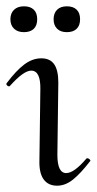

<svg xmlns="http://www.w3.org/2000/svg" viewBox="-22 -580 307 609"><path d="M103 -70 106 -297Q107 -356 77 -356Q53 -356 10 -308Q8 -306 7 -306Q3 -306 0 -309.5Q-3 -313 -1 -316Q29 -356 55 -375.5Q81 -395 109 -395Q137 -395 150 -376Q163 -357 163 -318L160 -89Q160 -31 188 -31Q213 -31 252 -77Q253 -78 255 -78Q259 -78 262.5 -74.5Q266 -71 264 -69Q233 -29 209 -10Q185 9 159 9Q131 9 116.5 -11Q102 -31 103 -70ZM11 -519Q11 -538 22.5 -549Q34 -560 54 -560Q74 -560 85 -549.5Q96 -539 96 -519Q96 -499 85 -488.5Q74 -478 54 -478Q34 -478 22.5 -489Q11 -500 11 -519ZM148 -519Q148 -538 159 -549Q170 -560 190 -560Q210 -560 221 -549.5Q232 -539 232 -519Q232 -499 221 -488.5Q210 -478 190 -478Q170 -478 159 -489Q148 -500 148 -519Z"/></svg>

Font: Cormorant Upright
Style: Regular
Weight: 400
Designer: Christian Thalmann (Catharsis Fonts)
Foundry: Catharsis Fonts
Version: Version 3.302